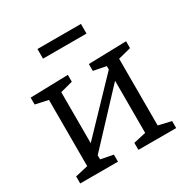

<svg xmlns="http://www.w3.org/2000/svg" viewBox="-166 -874 992 1017"><g transform="rotate(-30 330.5 -365.0)"><path d="M37 0V-43L115 -61V-466L37 -483V-525L268 -531V-489L192 -469V-157L470 -447V-468L393 -483V-525L624 -531V-489L546 -469V-61L624 -43V0H393V-43L469 -60V-379L192 -83V-58L268 -43V0ZM463 -730V-671H197V-730Z"/></g></svg>

Font: Bitter
Style: Regular
Weight: 400
Designer: Sol Matas, and Bitter project Authors
Foundry: Sol Matas
Version: Version 2.001